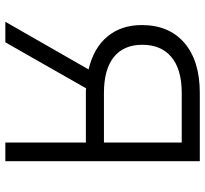

<svg xmlns="http://www.w3.org/2000/svg" viewBox="-44 -706 750 701"><g transform="rotate(90 330.5 -355.0)"><path d="M568 0V-710H319Q202 -710 136.5 -654Q71 -598 71 -498Q71 -423 113 -372.5Q155 -322 233 -304L59 0H134L302 -295Q307 -294 310.5 -294Q314 -294 319 -294H500V0ZM500 -360H319Q233 -360 188 -396Q143 -432 143 -500Q143 -569 188 -606.5Q233 -644 319 -644H500Z"/></g></svg>

Font: Geist Light
Style: Regular
Weight: 400
Designer: Basement.studio, Andrés Briganti, Mateo Zaragoza
Foundry: Basement.studio, Vercel, Andrés Briganti, Guido Ferreyra, Mateo Zaragoza
Version: Version 1.401